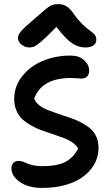

<svg xmlns="http://www.w3.org/2000/svg" viewBox="-20 -862 550 943"><path d="M124 -628.9Q102.1 -628.9 85 -643.6Q67.9 -658.2 67.9 -675.8Q67.9 -689.9 82.8 -707.8Q97.7 -725.6 151.9 -772Q164.6 -782.2 182.1 -797.6Q199.7 -813 206.3 -818.6Q212.9 -824.2 224.1 -831.1Q235.4 -837.9 244.6 -839.8Q253.9 -841.8 267.1 -841.8Q290.5 -841.8 308.1 -830.3Q325.7 -818.8 344.2 -791Q360.8 -767.6 378.9 -749Q397 -730.5 409.4 -721.2Q421.9 -711.9 432.4 -703.6Q442.9 -695.3 448 -687Q453.1 -678.7 453.1 -667Q453.1 -648.9 438.7 -638.9Q424.3 -628.9 398.9 -628.9Q364.7 -628.9 333.7 -649.7Q302.7 -670.4 256.8 -730Q212.4 -683.6 186 -661.1Q159.7 -638.7 148.7 -633.8Q137.7 -628.9 124 -628.9ZM188 61Q118.7 61 77.4 31.7Q36.1 2.4 36.1 -35.2Q36.1 -51.3 45.4 -61.5Q54.7 -71.8 71.8 -71.8Q82 -71.8 93.5 -67.6Q105 -63.5 114.7 -58.8Q124.5 -54.2 144.5 -50Q164.6 -45.9 189.9 -45.9Q258.8 -45.9 298.8 -65.7Q338.9 -85.4 363.8 -131.8Q356 -147.9 337.6 -161.1Q319.3 -174.3 296.1 -182.9Q272.9 -191.4 245.1 -201.2Q217.3 -210.9 190.2 -220Q163.1 -229 137.5 -243.2Q111.8 -257.3 92.5 -274.2Q73.2 -291 61.5 -317.1Q49.8 -343.3 49.8 -376Q49.8 -439.9 90.8 -490Q131.8 -540 195.6 -565.2Q259.3 -590.3 331.1 -588.9Q369.6 -588.4 393.8 -565.7Q418 -543 418 -515.1Q418 -496.6 408 -486.3Q397.9 -476.1 379.9 -476.1Q374.5 -476.1 358.2 -477.5Q341.8 -479 329.1 -479Q185.1 -479 147.9 -377.9Q154.3 -360.4 171.9 -345.9Q189.5 -331.5 212.6 -322.5Q235.8 -313.5 263.9 -303.5Q292 -293.5 319.6 -284.9Q347.2 -276.4 373.3 -263.2Q399.4 -250 419.4 -234.1Q439.5 -218.3 451.7 -193.6Q463.9 -168.9 463.9 -138.2Q463.9 -75.7 425.8 -29.8Q387.7 16.1 325.9 38.6Q264.2 61 188 61Z"/></svg>

Font: Shantell Sans Irregular Bouncy
Style: Regular
Weight: 500
Designer: Stephen Nixon, Anya Danilova, Shantell Martin
Foundry: Arrow Type
Version: Version 1.006;[9816181b4]